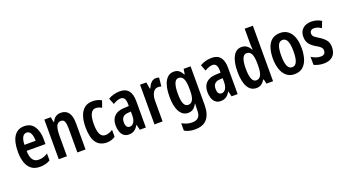

<svg xmlns="http://www.w3.org/2000/svg" viewBox="-66 -1496 4460 2471"><g transform="rotate(-20 2164.0 -260.0)"><path d="M227 -552Q316 -552 361.5 -484.5Q407 -417 407 -309V-242H149Q151 -82 258 -82Q291 -82 321 -91Q351 -100 384 -121V-26Q323 10 244 10Q171 10 126 -25Q81 -60 60 -122.5Q39 -185 39 -268Q39 -406 86.5 -479Q134 -552 227 -552ZM228 -464Q193 -464 172.5 -430.5Q152 -397 149 -325H303Q303 -386 284.5 -425Q266 -464 228 -464Z M729 -553Q796 -553 832 -505Q868 -457 868 -362V0H756V-333Q756 -393 743 -423.5Q730 -454 696 -454Q650 -454 631.5 -411.5Q613 -369 613 -269V0H501V-543H590L602 -472H609Q645 -553 729 -553Z M1160 10Q1062 10 1013.5 -58.5Q965 -127 965 -268Q965 -354 986 -418Q1007 -482 1050.5 -517.5Q1094 -553 1162 -553Q1199 -553 1228.5 -545Q1258 -537 1284 -522L1252 -431Q1209 -456 1170 -456Q1126 -456 1102.5 -408.5Q1079 -361 1079 -269Q1079 -86 1172 -86Q1222 -86 1275 -121V-26Q1250 -8 1219.5 1Q1189 10 1160 10Z M1539 -553Q1617 -553 1655.5 -504.5Q1694 -456 1694 -362V0H1611L1593 -74H1591Q1568 -32 1537 -11Q1506 10 1461 10Q1417 10 1389.5 -13.5Q1362 -37 1349.5 -75.5Q1337 -114 1337 -157Q1337 -240 1383.5 -284.5Q1430 -329 1517 -332L1582 -335V-362Q1582 -463 1517 -463Q1472 -463 1410 -426L1377 -510Q1449 -553 1539 -553ZM1542 -256Q1450 -251 1450 -161Q1450 -80 1505 -80Q1540 -80 1561.5 -114Q1583 -148 1583 -207V-259Z M2029 -553Q2039 -553 2050 -551.5Q2061 -550 2074 -546L2062 -428Q2044 -435 2018 -435Q1973 -435 1948 -392Q1923 -349 1923 -279V0H1812V-543H1898L1913 -453H1920Q1936 -494 1963.5 -523.5Q1991 -553 2029 -553Z M2275 -553Q2314 -553 2341.5 -534.5Q2369 -516 2391 -473H2398L2409 -543H2504V-15Q2504 107 2451 173.5Q2398 240 2281 240Q2240 240 2206 231.5Q2172 223 2140 205V104Q2213 143 2278 143Q2333 143 2362.5 115Q2392 87 2392 20V7Q2392 -9 2393 -31Q2394 -53 2396 -73H2392Q2370 -31 2341.5 -10.5Q2313 10 2271 10Q2198 10 2156.5 -62.5Q2115 -135 2115 -268Q2115 -406 2157.5 -479.5Q2200 -553 2275 -553ZM2306 -456Q2229 -456 2229 -267Q2229 -174 2248.5 -130.5Q2268 -87 2308 -87Q2392 -87 2392 -249V-276Q2392 -370 2371.5 -413Q2351 -456 2306 -456Z M2796 -553Q2874 -553 2912.5 -504.5Q2951 -456 2951 -362V0H2868L2850 -74H2848Q2825 -32 2794 -11Q2763 10 2718 10Q2674 10 2646.5 -13.5Q2619 -37 2606.5 -75.5Q2594 -114 2594 -157Q2594 -240 2640.5 -284.5Q2687 -329 2774 -332L2839 -335V-362Q2839 -463 2774 -463Q2729 -463 2667 -426L2634 -510Q2706 -553 2796 -553ZM2799 -256Q2707 -251 2707 -161Q2707 -80 2762 -80Q2797 -80 2818.5 -114Q2840 -148 2840 -207V-259Z M3207 10Q3129 10 3088 -63.5Q3047 -137 3047 -272Q3047 -405 3088 -479Q3129 -553 3203 -553Q3281 -553 3323 -473H3328Q3326 -502 3325 -523Q3324 -544 3324 -559V-760H3436V0H3346L3331 -63H3324Q3301 -26 3274 -8Q3247 10 3207 10ZM3239 -84Q3282 -84 3303 -125Q3324 -166 3324 -252V-283Q3324 -372 3303.5 -414Q3283 -456 3238 -456Q3199 -456 3180 -409Q3161 -362 3161 -273Q3161 -84 3239 -84Z M3928 -272Q3928 -194 3908 -130Q3888 -66 3844.5 -28Q3801 10 3730 10Q3663 10 3619.5 -27.5Q3576 -65 3554.5 -129Q3533 -193 3533 -272Q3533 -358 3554 -421Q3575 -484 3618.5 -518.5Q3662 -553 3732 -553Q3823 -553 3875.5 -481Q3928 -409 3928 -272ZM3647 -272Q3647 -180 3667 -132.5Q3687 -85 3731 -85Q3775 -85 3795 -132Q3815 -179 3815 -272Q3815 -365 3795 -411.5Q3775 -458 3731 -458Q3687 -458 3667 -411.5Q3647 -365 3647 -272Z M4299 -154Q4299 -74 4255 -32Q4211 10 4133 10Q4094 10 4060 2Q4026 -6 3997 -20V-131Q4022 -113 4056 -100.5Q4090 -88 4124 -88Q4188 -88 4188 -149Q4188 -173 4171.5 -192Q4155 -211 4106 -238Q4055 -267 4026 -305Q3997 -343 3997 -404Q3997 -473 4040.5 -513Q4084 -553 4158 -553Q4196 -553 4229.5 -543Q4263 -533 4295 -514L4261 -426Q4239 -442 4214 -451.5Q4189 -461 4163 -461Q4135 -461 4120 -447Q4105 -433 4105 -408Q4105 -391 4111.5 -379Q4118 -367 4136 -353.5Q4154 -340 4187 -320Q4237 -290 4268 -253Q4299 -216 4299 -154Z"/></g></svg>

Font: Noto Sans Khmer UI ExtraCondensed SemiBold
Style: Regular
Weight: 600
Width: 2
Designer: Danh Hong and the Monotype Design Team
Foundry: Monotype Imaging Inc.
Version: Version 2.002; ttfautohint (v1.8.4.7-5d5b)